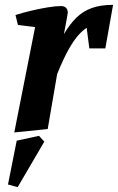

<svg xmlns="http://www.w3.org/2000/svg" viewBox="-20 -537 487 793"><path d="M39 10 125 -425 54 -434 44 -475Q72 -484 107.5 -492.5Q143 -501 176.5 -506.5Q210 -512 232 -512Q246 -512 253 -504.5Q260 -497 260 -485Q260 -482 256.5 -463.5Q253 -445 249.5 -425.5Q246 -406 244 -396Q268 -437 295.5 -464Q323 -491 359.5 -504Q396 -517 447 -517L415 -337H349L338 -422Q322 -412 303.5 -391.5Q285 -371 263.5 -333Q242 -295 216 -231L177 -4ZM53 236 13 225 49 44 141 24 163 48Z"/></svg>

Font: Manuale
Style: Bold Italic
Weight: 700
Italic angle: -11°
Version: Version 1.002